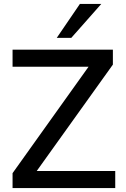

<svg xmlns="http://www.w3.org/2000/svg" viewBox="-20 -958 641 978"><path d="M44 0V-76L456 -653V-618H44V-705H555V-629L142 -52V-87H567V0ZM269 -765 387 -938H496L343 -765Z"/></svg>

Font: Mulish ExtraLight SemiBold
Style: Regular
Weight: 600
Version: Version 3.603